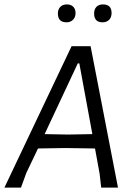

<svg xmlns="http://www.w3.org/2000/svg" viewBox="-21 -849 611 869"><path d="M282 -829Q300 -829 310.5 -818.5Q321 -808 321 -790Q321 -771 309.5 -759.5Q298 -748 280 -748Q241 -748 241 -788Q241 -807 252 -818Q263 -829 282 -829ZM445 -829Q484 -829 484 -790Q484 -771 473 -759.5Q462 -748 443 -748Q405 -748 405 -788Q405 -807 415.5 -818Q426 -829 445 -829ZM389 -640 513 0H437L430 -62L409 -177L274 -179L151 -177L98 -66L74 0H-1L303 -640ZM331 -562 181 -242 287 -240 397 -242 338 -562Z"/></svg>

Font: Alegreya Sans
Style: Italic
Weight: 400
Italic angle: -7°
Designer: Juan Pablo del Peral
Foundry: Huerta Tipografica
Version: Version 2.007